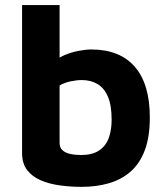

<svg xmlns="http://www.w3.org/2000/svg" viewBox="-20 -713 641 748"><path d="M298 15Q255.5 15 214.1 9.4Q172.6 3.9 139.1 -10.4Q105.7 -24.7 85.8 -50.4Q66 -76 66 -117.2V-693.2H212.2V-417.5L183.7 -464.2Q201.6 -485.4 229.8 -497.6Q257.9 -509.7 286.9 -515Q315.8 -520.3 335 -520.3Q446.8 -520.3 505.3 -452.8Q563.7 -385.3 563.7 -255.3Q563.7 -179.1 543.9 -127Q524 -74.9 488.2 -44Q452.3 -13 404 1Q355.6 15 298 15ZM295.9 -109.1Q339.6 -109.1 365.8 -126.6Q392 -144 403.4 -174.8Q414.9 -205.5 414.9 -246.2Q414.9 -303.3 400.1 -337.1Q385.3 -370.9 359.3 -386Q333.3 -401.1 298.6 -401.1Q278.8 -401.1 255.1 -396.1Q231.3 -391.1 212.2 -380.1V-155.9Q212.2 -138.1 223.3 -127.8Q234.4 -117.5 253.5 -113.3Q272.6 -109.1 295.9 -109.1Z"/></svg>

Font: Maven Pro
Style: Regular
Weight: 400
Designer: Joe Prince
Foundry: Joe Prince
Version: Version 2.103